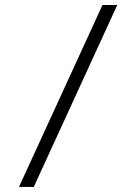

<svg xmlns="http://www.w3.org/2000/svg" viewBox="-20 -721 540 761"><path d="M113.8 20H55.2L386.2 -701.2H444.8Z"/></svg>

Font: Syncopate
Style: Regular
Weight: 300
Width: 7
Designer: Astigmatic (AOETI)
Foundry: Astigmatic (AOETI)
Version: Version 001.000